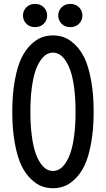

<svg xmlns="http://www.w3.org/2000/svg" viewBox="-20 -971 552 1000"><path d="M391.6 -847.4Q374 -829.6 346.2 -829.6Q318.4 -829.6 300.8 -847.4Q283.2 -865.2 283.2 -890.1Q283.2 -915 300.8 -932.9Q318.4 -950.7 346.2 -950.7Q374 -950.7 391.6 -932.9Q409.2 -915 409.2 -890.1Q409.2 -865.2 391.6 -847.4ZM208 -847.4Q190.4 -829.6 162.6 -829.6Q134.8 -829.6 117.2 -847.4Q99.6 -865.2 99.6 -890.1Q99.6 -915 117.2 -932.9Q134.8 -950.7 162.6 -950.7Q190.4 -950.7 208 -932.9Q225.6 -915 225.6 -890.1Q225.6 -865.2 208 -847.4ZM313.7 -0.7Q286.1 9.3 255.9 9.3Q225.6 9.3 198 -0.7Q170.4 -10.7 141.4 -38.3Q112.3 -65.9 91.6 -108.9Q70.8 -151.9 57.4 -223.9Q43.9 -295.9 43.9 -388.7Q43.9 -481.4 57.4 -553.5Q70.8 -625.5 91.6 -668.5Q112.3 -711.4 141.4 -739Q170.4 -766.6 198 -776.6Q225.6 -786.6 255.9 -786.6Q286.1 -786.6 313.7 -776.6Q341.3 -766.6 370.4 -739Q399.4 -711.4 420.2 -668.5Q440.9 -625.5 454.3 -553.5Q467.8 -481.4 467.8 -388.7Q467.8 -295.9 454.3 -223.9Q440.9 -151.9 420.2 -108.9Q399.4 -65.9 370.4 -38.3Q341.3 -10.7 313.7 -0.7ZM222.4 -89.6Q238.3 -80.6 255.9 -80.6Q273.4 -80.6 289.3 -89.6Q305.2 -98.6 320.8 -121.1Q336.4 -143.6 347.9 -177.7Q359.4 -211.9 366.5 -266.1Q373.5 -320.3 373.5 -388.7Q373.5 -457 366.5 -511.2Q359.4 -565.4 347.9 -599.6Q336.4 -633.8 320.8 -656.2Q305.2 -678.7 289.3 -687.7Q273.4 -696.8 255.9 -696.8Q238.3 -696.8 222.4 -687.7Q206.5 -678.7 190.9 -656.2Q175.3 -633.8 163.8 -599.6Q152.3 -565.4 145.3 -511.2Q138.2 -457 138.2 -388.7Q138.2 -320.3 145.3 -266.1Q152.3 -211.9 163.8 -177.7Q175.3 -143.6 190.9 -121.1Q206.5 -98.6 222.4 -89.6Z"/></svg>

Font: Voltaire
Style: Regular
Weight: 400
Designer: Yvonne Schttler
Foundry: Yvonne Schttler
Version: Version 1.003